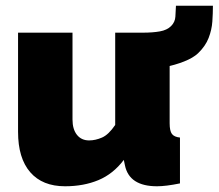

<svg xmlns="http://www.w3.org/2000/svg" viewBox="-20 -640 763 670"><path d="M43 -180V-526H233V-223Q233 -189 248.5 -169.5Q264 -150 291 -150Q313 -150 336 -160Q359 -170 382 -204V-526H572V-210Q572 -183 580 -172.5Q588 -162 608 -160V0Q559 10 528 10Q431 10 416 -63L412 -82Q375 -33 323.5 -11.5Q272 10 207 10Q128 10 85.5 -39Q43 -88 43 -180ZM476 -398 478 -526Q513 -526 538 -530.5Q563 -535 577 -549Q591 -563 592 -582Q593 -601 594 -620H723Q723 -594 721 -565Q719 -536 708 -507.5Q697 -479 671 -454Q654 -438 622.5 -425.5Q591 -413 553 -405.5Q515 -398 476 -398Z"/></svg>

Font: Raleway Black
Style: Regular
Weight: 900
Designer: Matt McInerney, Pablo Impallari, Rodrigo Fuenzalida
Foundry: Matt McInerney, Pablo Impallari, Rodrigo Fuenzalida
Version: Version 4.026